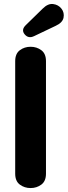

<svg xmlns="http://www.w3.org/2000/svg" viewBox="-20 -947 343 973"><path d="M135 6Q104 6 80.5 -11.5Q57 -29 57 -67V-637Q57 -675 80.5 -692.5Q104 -710 135 -710Q166 -710 189.5 -692.5Q213 -675 213 -637V-67Q213 -29 189.5 -11.5Q166 6 135 6ZM153 -764Q124 -750 105 -773Q86 -796 111 -820L196 -903Q223 -930 249.5 -926.5Q276 -923 291.5 -903Q307 -883 302 -857.5Q297 -832 262 -816Z"/></svg>

Font: Nunito VF Beta Light
Style: Regular
Weight: 300
Designer: Vernon Adams
Foundry: newtypography
Version: Version 3.001